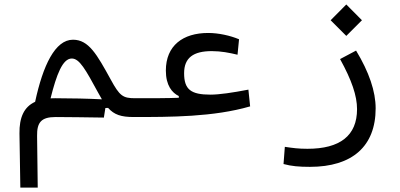

<svg xmlns="http://www.w3.org/2000/svg" viewBox="-20 -523 1798 862"><path d="M71.3 319.3H149.4L146.5 87.4C145.5 26.4 165 2.4 230 2.4C286.6 2.4 369.6 3.9 446.3 4.9L453.1 -38.1L465.3 -38.6C492.7 -7.8 523.9 2.4 580.1 2.4C603.5 2.4 619.1 -7.8 619.1 -43.9C619.1 -72.3 609.4 -82 585.9 -82C531.7 -82 517.1 -92.3 477.1 -166C415 -278.8 378.4 -344.7 307.6 -344.7C227.5 -344.7 172.9 -229.5 137.7 -65.9C87.4 -43 66.4 4.9 67.4 76.2ZM437.5 -77.1C379.4 -80.1 296.9 -82 227.5 -82C220.2 -82 213.4 -82 207 -81.5C233.9 -189 261.2 -260.3 302.2 -260.3C336.9 -260.3 363.8 -211.4 420.9 -106.4C426.8 -95.7 432.1 -85.9 437.5 -77.1Z M577.6 2.4C745.6 2.4 938.5 2.4 1103 -45.4L1095.2 -120.6C1024.4 -106.9 963.9 -98.1 924.8 -98.1C836.4 -98.1 806.6 -121.6 806.6 -194.3C806.6 -263.7 848.1 -293.5 930.7 -293.5C972.7 -293.5 1009.8 -286.1 1046.4 -277.3L1053.2 -346.7C1013.7 -363.3 960.9 -375 914.6 -375C801.3 -375 724.6 -318.4 724.6 -206.1C724.6 -139.2 752.9 -106 782.7 -91.8V-84C729.5 -82 676.8 -82 585.9 -82Z M1371.6 226.1C1561.5 226.1 1666.5 133.8 1666.5 -36.6C1666.5 -112.3 1637.2 -199.2 1578.6 -295.9L1506.8 -257.8C1559.1 -163.1 1583 -92.8 1583 -33.2C1583 86.4 1506.3 145 1360.4 145C1319.3 145 1295.4 141.6 1258.8 136.2L1252.9 213.4C1288.6 223.1 1322.3 226.1 1371.6 226.1ZM1534.7 -361.8 1605 -432.1 1534.7 -502.9 1464.4 -432.1Z"/></svg>

Font: Cascadia Mono PL SemiLight
Style: Regular
Weight: 350
Monospace: yes
Designer: Aaron Bell
Foundry: Saja Typeworks
Version: Version 2404.023